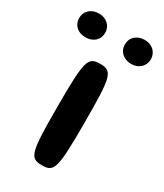

<svg xmlns="http://www.w3.org/2000/svg" viewBox="-233 -794 739 866"><g transform="rotate(30 136.5 -361.0)"><path d="M207 -264C207 -504 200 -528 136 -528C72 -528 65 -504 65 -264C65 -24 72 0 136 0C200 0 207 -24 207 -264ZM18 -598C56 -598 85 -622 85 -660C85 -697 56 -722 18 -722C-20 -722 -50 -698 -50 -660C-50 -621 -21 -598 18 -598ZM256 -597C294 -597 323 -622 323 -660C323 -697 294 -722 256 -722C218 -722 188 -698 188 -660C188 -622 217 -597 256 -597Z"/></g></svg>

Font: Asimov Print
Style: A
Weight: 500
Designer: Google
Version: Version 2.000980: 2014